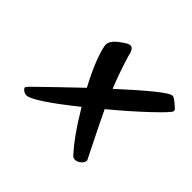

<svg xmlns="http://www.w3.org/2000/svg" viewBox="-122 -634 770 770"><g transform="rotate(45 263.5 -249.0)"><path d="M477 -466Q479 -467 480 -467Q490 -467 523 -436Q527 -434 526.5 -425.5Q526 -417 466.5 -360.5Q407 -304 325 -236Q339 -205 421 -41Q421 -28 408.5 -18Q396 -8 385.5 -8Q375 -8 370 -13Q318 -68 253 -177Q98 -53 64 -53Q54 -53 45.5 -59.5Q37 -66 37 -70.5Q37 -75 51 -89Q132 -168 214 -246Q156 -355 145 -418V-422Q145 -444 175.5 -467Q206 -490 215 -490H218Q235 -490 242 -453Q265 -377 290 -316Q454 -466 477 -466Z"/></g></svg>

Font: Mr Dafoe
Style: Regular
Weight: 400
Designer: Alejandro Paul
Foundry: Alejandro Paul
Version: Version 1.000